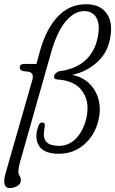

<svg xmlns="http://www.w3.org/2000/svg" viewBox="-37 -732 556 926"><path d="M-10.5 105 119 -346.5Q128 -378.5 103.5 -385.5L73 -389.5Q57.5 -394 58.5 -407.5Q59 -423.5 79 -423.5H138.5L155.5 -485Q185 -591.5 241 -651.5Q297 -711.5 379 -711.5Q450 -711.5 481 -661.8Q512 -612 489 -525.5Q473.5 -467 424 -425.5Q374.5 -384 311 -371Q362.5 -360.5 395.2 -327.8Q428 -295 439.2 -248Q450.5 -201 436.5 -147.5Q420 -80 369 -35.2Q318 9.5 247 9.5Q181.5 9.5 156 -22Q130.5 -53.5 142 -104.5Q147.5 -126.5 153.2 -134Q159 -141.5 165.5 -141.5Q181.5 -141.5 179 -122.5L175.5 -99.5Q165.5 -28.5 247 -28.5Q293.5 -28.5 327.5 -62Q361.5 -95.5 377.5 -154Q398.5 -235 362.2 -289.2Q326 -343.5 240.5 -348.5Q221 -349.5 224 -365.5Q226 -377.5 246 -388Q322.5 -397.5 368.2 -435.5Q414 -473.5 430 -534Q448.5 -604.5 430.5 -641.5Q412.5 -678.5 369.5 -678.5Q321.5 -678.5 279.8 -628.8Q238 -579 209.5 -478.5L58.5 53.5Q55.5 64.5 53.8 74Q52 83.5 51.5 94Q51.5 108 57.2 115.8Q63 123.5 63.5 137Q64 154 47.2 164.5Q30.5 175 9 175Q-8.5 175 -14.5 158.2Q-20.5 141.5 -10.5 105Z"/></svg>

Font: Fraunces 144pt S100 Light
Style: Italic
Weight: 300
Italic angle: -16°
Version: Version 1.000; ttfautohint (v1.8.3)